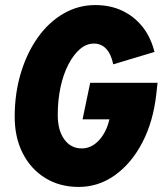

<svg xmlns="http://www.w3.org/2000/svg" viewBox="-20 -729 642 758"><path d="M291 9Q216 9 159 -26Q102 -61 70 -123.5Q38 -186 38 -268Q38 -361 62.5 -441.5Q87 -522 130 -582Q173 -642 231 -675.5Q289 -709 356 -709Q415 -709 462 -687Q509 -665 542 -624Q575 -583 590 -524L427 -475Q419 -515 399.5 -536Q380 -557 351 -557Q321 -557 295.5 -535Q270 -513 250 -474.5Q230 -436 219 -385Q208 -334 208 -275Q208 -214 234 -178.5Q260 -143 303 -143Q328 -143 349.5 -157Q371 -171 387.5 -197Q404 -223 412 -258H306L336 -402H602L597 -357Q585 -249 542 -166.5Q499 -84 434 -37.5Q369 9 291 9Z"/></svg>

Font: Red Hat Mono
Style: Italic
Weight: 400
Italic angle: -12°
Monospace: yes
Designer: Pentagram, MCKL
Foundry: MCKL
Version: Version 1.030